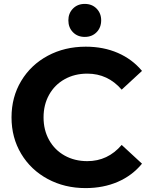

<svg xmlns="http://www.w3.org/2000/svg" viewBox="-20 -951 773 983"><path d="M39 -350Q39 -454 88.5 -536.5Q138 -619 224.5 -665.5Q311 -712 419 -712Q510 -712 583.5 -680Q657 -648 707 -588L603 -492Q532 -574 427 -574Q362 -574 311 -545.5Q260 -517 231.5 -466Q203 -415 203 -350Q203 -285 231.5 -234Q260 -183 311 -154.5Q362 -126 427 -126Q532 -126 603 -209L707 -113Q657 -52 583 -20Q509 12 418 12Q311 12 224.5 -34.5Q138 -81 88.5 -163.5Q39 -246 39 -350ZM330 -847Q330 -883 353.5 -907Q377 -931 414 -931Q451 -931 474.5 -907Q498 -883 498 -847Q498 -810 474.5 -786Q451 -762 414 -762Q377 -762 353.5 -786Q330 -810 330 -847Z"/></svg>

Font: mBank
Style: Bold
Weight: 700
Designer: Julieta Ulanovsky
Foundry: Julieta Ulanovsky
Version: Version 7.200